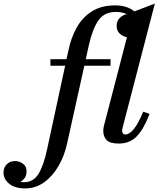

<svg xmlns="http://www.w3.org/2000/svg" viewBox="-208 -790 888 1070"><path d="M73 -460H162.5L174 -511.5Q188 -580 219.5 -636.5Q251 -693 303.8 -726.5Q356.5 -760 433.5 -760Q470 -760 496.5 -750.8Q523 -741.5 541 -726.5L655 -770L475 -77.5Q472.5 -68.5 472.5 -59.5Q472.5 -51.5 477.5 -46Q482.5 -40.5 491.5 -40.5Q513 -40.5 537.8 -70.8Q562.5 -101 590 -167.5L625.5 -155.5Q594 -72 555 -31Q516 10 454 10Q404 10 385.8 -9.8Q367.5 -29.5 367.5 -60.5Q367.5 -75 371.5 -90L499.5 -582.5Q479 -586 460.5 -601.5Q442 -617 442 -646Q442 -673.5 460 -690.8Q478 -708 499 -711Q472.5 -723.5 437.5 -723.5Q373.5 -723.5 340.8 -676.8Q308 -630 287.5 -540L270 -460H408V-423.5H262L165.5 11.5Q151 78 118.5 134.5Q86 191 38.5 225.5Q-9 260 -68 260Q-124.5 260 -156.5 234.2Q-188.5 208.5 -188.5 172Q-188.5 143.5 -170.2 125.5Q-152 107.5 -124 107.5Q-101 107.5 -80.5 122Q-60 136.5 -60 164.5Q-60 186.5 -70.2 201.5Q-80.5 216.5 -95 223.5Q-85 225.5 -74.5 225.5Q-21.5 225.5 7.2 177.8Q36 130 55 40L155 -423.5H73Z"/></svg>

Font: Bodoni* 06pt Medium
Style: Italic
Weight: 500
Italic angle: -13°
Version: Version 2.3